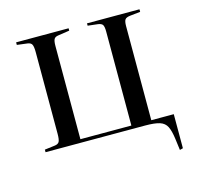

<svg xmlns="http://www.w3.org/2000/svg" viewBox="-98 -616 889 866"><g transform="rotate(-15 346.5 -183.0)"><path d="M638 147 631 93Q626 55 616 35Q606 15 583 7.5Q560 0 515 0H50V-12L98 -18Q114 -20 119 -30Q124 -40 124 -66V-447Q124 -473 119 -483Q114 -493 98 -495L50 -501V-513H295V-502L242 -494Q227 -492 222 -483Q217 -474 217 -451V-16H455V-455Q455 -478 449.5 -486.5Q444 -495 425 -497L381 -502V-513H626V-501L579 -496Q560 -494 554 -486Q548 -478 548 -455V-16H653V143Z"/></g></svg>

Font: Display Regular
Style: Regular
Weight: 400
Designer: Latin by Veronika Burian and Jose Scaglione. Greek by Irene Vlachou. Cyrillic by Vera Evstafieva.
Foundry: TypeTogether
Version: Version 3.002